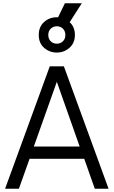

<svg xmlns="http://www.w3.org/2000/svg" viewBox="-20 -1149 692 1169"><path d="M11 0 283 -745H369L641 0H557L493 -182H160L95 0ZM465 -257 326 -651 186 -257ZM216 -936Q216 -986 248.5 -1015Q281 -1044 326 -1044Q370 -1044 403 -1015Q436 -986 436 -936Q436 -887 403 -858Q370 -829 326 -829Q282 -829 249 -857.5Q216 -886 216 -936ZM378 -936Q378 -960 363 -974.5Q348 -989 326 -989Q305 -989 289.5 -975Q274 -961 274 -936Q274 -912 289 -897.5Q304 -883 326 -883Q348 -883 363 -897.5Q378 -912 378 -936ZM313 -1001 375 -1129H478L396 -1001Z"/></svg>

Font: Kosmopol Plus Jakarta Sans
Style: Regular
Weight: 400
Designer: Gumpita Rahayu
Foundry: Tokotype
Version: Version 2.006